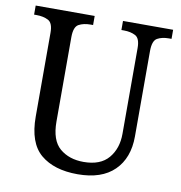

<svg xmlns="http://www.w3.org/2000/svg" viewBox="-81 -789 826 875"><g transform="rotate(10 332.0 -352.0)"><path d="M335 10Q226 10 164 -42Q102 -94 102 -216V-604Q102 -649 79.5 -660.5Q57 -672 26 -672H14V-714H287V-672H275Q243 -672 221 -660Q199 -648 199 -600V-210Q199 -123 242 -86.5Q285 -50 352 -50Q430 -50 467.5 -94.5Q505 -139 505 -207V-604Q505 -649 483 -660.5Q461 -672 430 -672H418V-714H650V-672H638Q606 -672 584.5 -660Q563 -648 563 -600V-205Q563 -105 504.5 -47.5Q446 10 335 10Z"/></g></svg>

Font: Noto Serif Sinhala SemiCondensed
Style: Regular
Weight: 400
Width: 4
Designer: Jelle Bosma - Monotype Design Team
Foundry: Monotype Imaging Inc.
Version: Version 2.007; ttfautohint (v1.8.4.7-5d5b)